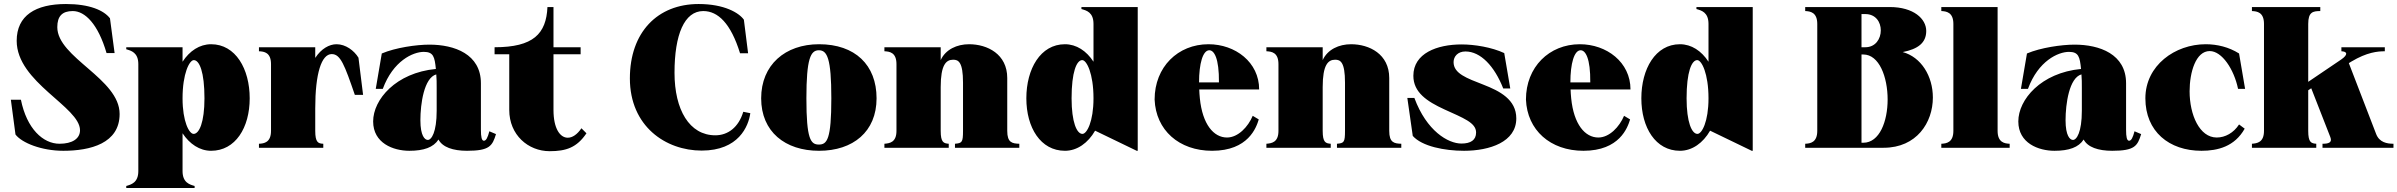

<svg xmlns="http://www.w3.org/2000/svg" viewBox="-20 -735 11925 955"><path d="M295 15C430 15 575 -22 575 -168C575 -344 265 -448 265 -600C265 -655 290 -680 342 -680C403 -680 468 -615 510 -471H550L527 -644C496 -684 425 -715 308 -715C157 -715 63 -658 63 -532C63 -325 378 -204 378 -87C378 -45 339 -20 276 -20C194 -20 113 -95 84 -239H34L57 -66C89 -24 187 15 295 15Z M608 190V200H948V190C924 183 888 174 888 116V-72C923 -19 973 15 1030 15C1151 15 1222 -100 1222 -246C1222 -392 1152 -515 1030 -515C973 -515 923 -482 888 -428V-500H608V-490C632 -483 668 -474 668 -416V116C668 174 632 183 608 190ZM943 -69C921 -69 888 -130 888 -246C888 -369 922 -436 944 -436C972 -436 997 -377 997 -246C997 -127 971 -69 943 -69Z M1548 -84V-196C1548 -370 1579 -466 1630 -466C1674 -466 1694 -411 1745 -263H1786L1763 -448C1741 -484 1699 -515 1654 -515C1618 -515 1578 -493 1548 -447V-500H1268V-480C1294 -479 1328 -474 1328 -416V-84C1328 -26 1293 -21 1268 -20V0H1588V-20C1563 -21 1548 -26 1548 -84Z M2016 15C2088 15 2136 -2 2161 -41C2181 -3 2233 15 2303 15C2415 15 2429 -9 2447 -68L2414 -82C2406 -51 2398 -35 2387 -35C2376 -35 2372 -53 2372 -90V-321C2372 -466 2240 -513 2116 -513C2051 -513 1947 -498 1879 -469L1849 -293H1884C1935 -432 2034 -477 2088 -477C2136 -477 2142 -452 2148 -392C1949 -373 1836 -240 1836 -131C1836 -23 1936 15 2016 15ZM2108 -39C2093 -39 2071 -59 2071 -137C2071 -218 2089 -348 2150 -365C2152 -345 2152 -322 2152 -296V-184C2152 -77 2126 -39 2108 -39Z M2440 -465H2513V-188C2513 -64 2607 17 2714 17C2796 17 2849 -1 2897 -72L2872 -97C2851 -66 2827 -50 2804 -50C2766 -50 2733 -95 2733 -188V-465H2868V-500H2733V-700H2703C2697 -567 2633 -500 2440 -500Z M3455 -715C3250 -715 3113 -574 3113 -345C3113 -107 3291 14 3470 14C3654 14 3703 -107 3712 -172L3677 -179C3654 -102 3601 -62 3538 -62C3409 -62 3335 -189 3335 -373C3335 -563 3384 -680 3478 -680C3551 -680 3615 -619 3661 -470H3701L3680 -637C3656 -671 3583 -715 3455 -715Z M4054 15C4223 15 4340 -80 4340 -246C4340 -412 4233 -515 4054 -515C3885 -515 3766 -412 3766 -246C3766 -80 3885 15 4054 15ZM4053 -16C4012 -16 3991 -43 3991 -246C3991 -444 4012 -485 4053 -485C4094 -485 4115 -446 4115 -246C4115 -42 4094 -16 4053 -16Z M4990 -84V-347C4990 -466 4891 -515 4800 -515C4740 -515 4683 -489 4659 -436V-500H4379V-480C4405 -479 4439 -474 4439 -416V-84C4439 -26 4404 -22 4379 -20V0H4699V-20C4674 -22 4659 -26 4659 -84V-302C4659 -413 4686 -438 4721 -438C4747 -438 4770 -427 4770 -324V-84C4770 -27 4765 -23 4730 -20V0H5050V-20C5014 -21 4990 -26 4990 -84Z M5277 15C5338 15 5392 -24 5427 -85L5634 15H5639V-700H5359V-690C5384 -683 5419 -674 5419 -616V-428C5384 -482 5334 -515 5277 -515C5155 -515 5085 -392 5085 -246C5085 -100 5156 15 5277 15ZM5364 -69C5336 -69 5310 -127 5310 -246C5310 -377 5335 -436 5363 -436C5385 -436 5419 -369 5419 -246C5419 -130 5386 -69 5364 -69Z M6009 15C6189 15 6229 -101 6241 -141L6211 -159C6188 -104 6138 -51 6083 -51C6017 -51 5961 -116 5948 -246C5947 -261 5945 -276 5945 -290H6243C6243 -426 6124 -515 5991 -515C5839 -515 5723 -402 5723 -240C5729 -88 5844 15 6009 15ZM5944 -325C5944 -419 5963 -485 5995 -485C6019 -485 6044 -446 6043 -325Z M6890 -84V-347C6890 -466 6791 -515 6700 -515C6640 -515 6583 -489 6559 -436V-500H6279V-480C6305 -479 6339 -474 6339 -416V-84C6339 -26 6304 -22 6279 -20V0H6599V-20C6574 -22 6559 -26 6559 -84V-302C6559 -413 6586 -438 6621 -438C6647 -438 6670 -427 6670 -324V-84C6670 -27 6665 -23 6630 -20V0H6950V-20C6914 -21 6890 -26 6890 -84Z M7262 15C7390 15 7522 -29 7522 -146C7522 -240 7440 -282 7358 -314C7276 -346 7210 -369 7210 -426C7210 -454 7231 -479 7269 -479C7344 -479 7413 -407 7457 -295H7492L7462 -471C7400 -500 7314 -514 7250 -514C7128 -514 7010 -470 7010 -358C7010 -276 7077 -231 7164 -191C7258 -148 7322 -125 7322 -76C7322 -38 7295 -21 7249 -21C7183 -21 7076 -83 7015 -248H6980L7007 -59C7053 -7 7165 15 7262 15Z M7856 15C8036 15 8076 -101 8088 -141L8058 -159C8035 -104 7985 -51 7930 -51C7864 -51 7808 -116 7795 -246C7794 -261 7792 -276 7792 -290H8090C8090 -426 7971 -515 7838 -515C7686 -515 7570 -402 7570 -240C7576 -88 7691 15 7856 15ZM7791 -325C7791 -419 7810 -485 7842 -485C7866 -485 7891 -446 7890 -325Z M8336 15C8397 15 8451 -24 8486 -85L8693 15H8698V-700H8418V-690C8443 -683 8478 -674 8478 -616V-428C8443 -482 8393 -515 8336 -515C8214 -515 8144 -392 8144 -246C8144 -100 8215 15 8336 15ZM8423 -69C8395 -69 8369 -127 8369 -246C8369 -377 8394 -436 8422 -436C8444 -436 8478 -369 8478 -246C8478 -130 8445 -69 8423 -69Z M9444 -476C9520 -491 9561 -522 9561 -581C9561 -641 9499 -700 9379 -700H8959V-680C8984 -679 9019 -674 9019 -616V-84C9019 -26 8984 -21 8959 -20V0H9349C9513 0 9594 -125 9594 -250C9594 -356 9536 -451 9444 -476ZM9258 -665C9310 -665 9335 -625 9335 -584C9335 -542 9309 -500 9258 -500H9239V-665ZM9248 -25H9239V-464H9248C9327 -464 9369 -352 9369 -240C9369 -132 9329 -25 9248 -25Z M9636 -20V0H9976V-20C9951 -21 9916 -26 9916 -84V-700H9636V-680C9661 -679 9696 -674 9696 -616V-84C9696 -26 9661 -21 9636 -20Z M10199 15C10271 15 10319 -2 10344 -41C10364 -3 10416 15 10486 15C10598 15 10612 -9 10630 -68L10597 -82C10589 -51 10581 -35 10570 -35C10559 -35 10555 -53 10555 -90V-321C10555 -466 10423 -513 10299 -513C10234 -513 10130 -498 10062 -469L10032 -293H10067C10118 -432 10217 -477 10271 -477C10319 -477 10325 -452 10331 -392C10132 -373 10019 -240 10019 -131C10019 -23 10119 15 10199 15ZM10291 -39C10276 -39 10254 -59 10254 -137C10254 -218 10272 -348 10333 -365C10335 -345 10335 -322 10335 -296V-184C10335 -77 10309 -39 10291 -39Z M10930 15C11011 15 11095 -6 11145 -95L11117 -116C11090 -74 11048 -51 11006 -51C10920 -51 10871 -164 10871 -281C10871 -376 10902 -481 10971 -481C11032 -481 11092 -390 11112 -293H11147L11117 -469C11066 -501 11008 -515 10951 -515C10799 -515 10651 -410 10651 -246C10651 -81 10769 15 10930 15Z M11181 -20V0H11501V-20C11476 -22 11461 -26 11461 -84V-286L11476 -296L11571 -53C11582 -25 11561 -20 11532 -20V0H11885V-20C11852 -20 11815 -27 11799 -68L11663 -421L11676 -429C11753 -475 11806 -480 11842 -480V-500H11626V-480C11655 -479 11661 -464 11625 -439L11461 -328V-616C11461 -675 11484 -680 11521 -680V-700H11181V-680C11207 -679 11241 -674 11241 -616V-84C11241 -26 11206 -22 11181 -20Z"/></svg>

Font: Sprat Condensed Black
Style: Regular
Weight: 900
Designer: Ethan Nakache
Foundry: Collletttivo
Version: Version 2.000;Glyphs 3.2 (3217)